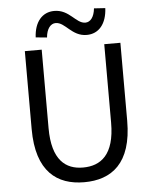

<svg xmlns="http://www.w3.org/2000/svg" viewBox="-62 -990 845 1055"><g transform="rotate(-5 360.5 -463.0)"><path d="M97 -303C97 -67 211 13 360 13C510 13 624 -67 624 -303V-733H535V-300C535 -123 458 -68 360 -68C265 -68 190 -123 190 -300V-733H97ZM163 -803 225 -797C229 -845 251 -872 279 -872C332 -872 361 -792 444 -792C511 -792 554 -844 558 -930L496 -934C491 -886 470 -860 442 -860C390 -860 361 -939 277 -939C210 -939 167 -887 163 -803Z"/></g></svg>

Font: Kinto Sans
Style: Regular
Weight: 400
Designer: Authors: Ryoko NISHIZUKA  (kana & ideographs); Paul D. Hunt (Latin, Greek & Cyrillic); Wenlong ZHANG  (bopomofo); Sandol
Foundry: Adobe Systems Incorporated, ookami Inc.
Version: Version 0.001